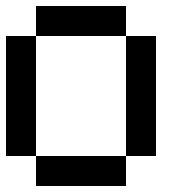

<svg xmlns="http://www.w3.org/2000/svg" viewBox="-20 -620 640 640"><path d="M0 -100V-500H100V-100ZM400 -100V0H100V-100ZM400 -500H500V-100H400ZM400 -600V-500H100V-600Z"/></svg>

Font: Galmuri9 Regular
Style: Regular
Weight: 400
Designer: Lee Minseo (quiple)
Version: Version 2.399;hotconv 1.1.1;makeotfexe 2.6.0 DEVELOPMENT